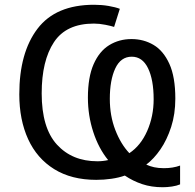

<svg xmlns="http://www.w3.org/2000/svg" viewBox="-20 -745 819 806"><path d="M716 -331Q716 -266 698.5 -212Q681 -158 653.5 -118Q626 -78 594 -54Q609 -47 627 -43Q645 -39 668 -39Q706 -39 736 -50V29Q722 35 702 38Q682 41 663 41Q616 41 577 28Q538 15 504 -8Q479 1 447.5 5.5Q416 10 384 10Q280 10 207.5 -35Q135 -80 98 -161Q61 -242 61 -349Q61 -524 137.5 -624.5Q214 -725 375 -725Q407 -725 436 -720Q465 -715 483 -708L459 -632Q447 -636 422 -641Q397 -646 374 -646Q258 -646 206.5 -568Q155 -490 155 -353Q155 -208 219 -138Q283 -68 389 -68Q412 -68 434 -73Q394 -122 371.5 -191Q349 -260 349 -335Q349 -421 373 -475.5Q397 -530 438.5 -555.5Q480 -581 532 -581Q583 -581 624.5 -556.5Q666 -532 691 -477Q716 -422 716 -331ZM625 -328Q625 -410 601.5 -458.5Q578 -507 533 -507Q487 -507 464 -458Q441 -409 441 -330Q441 -259 464 -199.5Q487 -140 523 -102Q571 -134 598 -195.5Q625 -257 625 -328Z"/></svg>

Font: BC Sans
Style: Regular
Weight: 400
Designer: Monotype Design Team
Province of B.C.
Foundry: Monotype Imaging Inc.
Version: Version 2.000;GOOG;noto-source:20170915:90ef993387c0